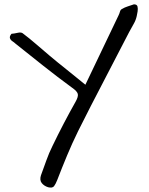

<svg xmlns="http://www.w3.org/2000/svg" viewBox="-20 -783 686 886"><path d="M202 81Q183 75 172.5 61.5Q162 48 169 26Q182 -9 194 -43Q206 -77 222 -109Q272 -213 329 -314Q342 -337 339 -349.5Q336 -362 313 -378Q246 -427 181 -478.5Q116 -530 51 -582Q46 -587 37.5 -592.5Q29 -598 26 -606.5Q23 -615 33 -627Q46 -628 61 -631.5Q76 -635 84 -630Q116 -606 147 -579Q178 -552 209 -526Q247 -494 287.5 -462Q328 -430 374 -392L527 -712Q531 -720 533.5 -729Q536 -738 542 -741Q555 -749 569.5 -753.5Q584 -758 598 -763Q612 -763 614.5 -753Q617 -743 615 -730Q613 -717 611 -709Q607 -690 596.5 -672Q586 -654 576 -635Q517 -520 457.5 -406.5Q398 -293 340 -177Q313 -122 289.5 -65.5Q266 -9 244 48Q237 66 229.5 76Q222 86 202 81Z"/></svg>

Font: Mynerve
Style: Regular
Weight: 400
Designer: Carolina Short
Foundry: Carolina Short
Version: Version 1.000; ttfautohint (v1.8.4.7-5d5b)